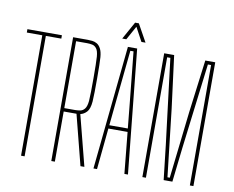

<svg xmlns="http://www.w3.org/2000/svg" viewBox="-87 -949 1293 1063"><g transform="rotate(10 559.5 -417.5)"><path d="M95 0V-677H8V-696H202V-677H115V0Z M265 0V-696H347Q359 -696 372.8 -694.5Q386.5 -693 399.2 -685.8Q412 -678.5 421.2 -661.2Q430.5 -644 433 -613Q434 -599 434.8 -566Q435.5 -533 435.5 -493.2Q435.5 -453.5 435 -418.2Q434.5 -383 433 -364Q429.5 -321.5 413.5 -304.8Q397.5 -288 378 -284L451 0H429L357 -282H285V0ZM285 -301H346Q360 -301 374.2 -303.5Q388.5 -306 399.2 -319.2Q410 -332.5 413 -364Q414.5 -382 415 -417.2Q415.5 -452.5 415.5 -492.2Q415.5 -532 414.8 -565.5Q414 -599 413 -613Q410.5 -645 400.2 -658.2Q390 -671.5 375.8 -674.2Q361.5 -677 347 -677H285Z M502 0 573 -696H625L696 0H676L653 -232H545L522 0ZM547 -251H651L636 -402L608 -677H590L562 -401ZM534 -736 589 -835H610L665 -736H642L600 -814L557 -736Z M777 0V-696H833L871 -400L914 -23H927L970 -400L1008 -696H1064V0H1044V-197V-677H1026L967 -197L945 -4H896L874 -197L815 -677H797V-197V0Z"/></g></svg>

Font: Big Shoulders Display SC Thin
Style: Regular
Weight: 100
Designer: Patric King
Foundry: XO Type Co
Version: Version 2.002